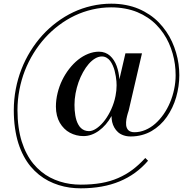

<svg xmlns="http://www.w3.org/2000/svg" viewBox="-20 -810 1050 1044"><path d="M785 64Q721.2 138.5 630.5 176.2Q539.8 214 419 214Q388 214 358.3 209.8Q328.6 205.6 299.3 196.4Q270 187.1 243.3 173.4Q216.6 159.6 191.9 139.8Q167.2 119.9 146.5 95.1Q125.8 70.4 108.7 38.2Q91.6 6.1 79.8 -31.1Q68 -68.4 61.5 -114.1Q55 -159.8 55 -211Q55 -269 65.8 -325.7Q76.6 -382.4 96.6 -433.6Q116.5 -484.8 145.5 -531.7Q174.5 -578.6 210.1 -617.9Q245.6 -657.1 288.6 -689.2Q331.5 -721.4 378.5 -743.6Q425.5 -765.9 478.2 -777.9Q530.9 -790 585 -790Q626.4 -790 664.3 -782.7Q702.2 -775.4 733.8 -762Q765.4 -748.6 793.3 -729.8Q821.2 -711 843.4 -688.1Q865.6 -665.1 883.9 -638.6Q902.2 -612 915.3 -583.2Q928.4 -554.5 937.4 -523.9Q946.4 -493.4 950.7 -462.6Q955 -431.8 955 -401Q955 -370.9 950.6 -340.8Q946.2 -310.6 937.9 -281.5Q929.5 -252.4 916.6 -225.3Q903.6 -198.2 887.2 -174.5Q870.8 -150.8 849.6 -131.2Q828.5 -111.6 804.4 -97.6Q780.4 -83.5 751.4 -75.8Q722.4 -68 691 -68Q669.2 -68 651.4 -74.3Q633.6 -80.6 621.7 -91.3Q609.8 -102 601.6 -116.4Q593.5 -130.8 589.9 -146.5Q586.4 -162.2 586.5 -179.1Q558.2 -128.4 517.8 -99.2Q477.4 -70 434 -70Q414.1 -70 395.4 -74.7Q376.8 -79.4 360 -88.3Q343.2 -97.2 329.4 -111.1Q315.5 -124.9 305.4 -142.2Q295.2 -159.6 289.6 -182.1Q284 -204.6 284 -230Q284 -266.8 293.1 -304.1Q302.2 -341.5 318.2 -374.2Q334.1 -407 356.4 -435.7Q378.8 -464.4 404.4 -484.9Q430 -505.4 459.4 -517.2Q488.9 -529 518 -529Q535.9 -529 551.3 -523.1Q566.8 -517.2 578.4 -506.7Q590 -496.1 599.1 -482.1Q608.2 -468.1 614.4 -451.1Q620.5 -434 624.2 -416.1Q627.9 -398.1 629.2 -378.8L662 -520H752L680 -210Q679.6 -208.6 678.1 -203.6Q676.5 -198.5 674.6 -192.6Q672.8 -186.8 670.8 -178.6Q668.9 -170.5 667.4 -162.5Q666 -154.5 665.6 -145.7Q665.1 -136.9 665.9 -129.1Q666.8 -121.4 669.8 -114.2Q672.9 -107.1 677.9 -102.1Q682.9 -97 691.4 -94Q699.9 -91 711 -91Q741 -91 770.2 -103.3Q799.4 -115.6 823.8 -137.1Q848.2 -158.5 869.1 -188.2Q889.9 -218 904.3 -252.1Q918.8 -286.2 926.9 -324.6Q935 -363 935 -401Q935 -430.8 931.1 -460.2Q927.1 -489.8 918.8 -518.9Q910.5 -548.1 898.3 -575.4Q886.1 -602.6 868.9 -627.8Q851.8 -652.9 830.8 -674.4Q809.9 -696 783.4 -713.7Q756.9 -731.4 726.8 -743.9Q696.6 -756.4 660.2 -763.2Q623.9 -770 584 -770Q532.4 -770 482.1 -758.3Q431.8 -746.6 386.7 -725.2Q341.6 -703.8 300.4 -672.8Q259.1 -641.8 224.8 -603.8Q190.5 -565.9 162.5 -520.5Q134.5 -475.1 115.2 -425.8Q96 -376.5 85.5 -321.7Q75 -266.9 75 -211Q75 -162.4 81.1 -118.9Q87.1 -75.5 98.3 -40.1Q109.5 -4.6 125.6 25.9Q141.6 56.5 161.2 80.2Q180.8 103.9 204 122.9Q227.2 141.9 252.4 155.1Q277.6 168.2 305.4 177.1Q333.2 185.9 361.4 189.9Q389.5 194 419 194Q480.2 194 530.2 185.3Q580.1 176.6 622.4 158.1Q664.8 139.6 700.1 113.2Q735.4 86.8 770 49ZM614 -346Q614 -356 613.1 -368Q612.1 -380 609.6 -395.4Q607.1 -410.9 603.3 -425.5Q599.5 -440.1 593.1 -454.4Q586.8 -468.6 578.8 -479.2Q570.8 -489.9 559.2 -496.4Q547.6 -503 534 -503Q515.9 -503 497.3 -492.1Q478.8 -481.1 462.5 -462.4Q446.2 -443.8 431.8 -417.9Q417.4 -392.1 407.1 -363.3Q396.9 -334.5 390.9 -302.4Q385 -270.4 385 -240Q385 -224.9 386 -210.9Q387 -197 389.5 -182.4Q392 -167.8 395.9 -155.5Q399.9 -143.2 406.1 -132.2Q412.2 -121.2 420.3 -113.6Q428.4 -105.9 439.5 -101.4Q450.6 -97 464 -97Q481.9 -97 502.6 -110.4Q523.2 -123.9 542.2 -146.5Q561.2 -169.1 577.7 -201Q594.1 -232.9 603.4 -267.6L608.2 -288.6Q614 -317.4 614 -346Z"/></svg>

Font: Bodoni* 11
Style: Italic
Weight: 400
Italic angle: -13°
Version: Version 1.002